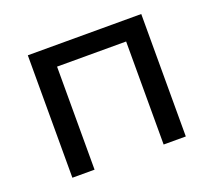

<svg xmlns="http://www.w3.org/2000/svg" viewBox="-96 -655 869 781"><g transform="rotate(-20 338.5 -265.0)"><path d="M93 0V-530H584V0H488V-446H189V0Z"/></g></svg>

Font: Montserrat Medium
Style: Regular
Weight: 500
Designer: Julieta Ulanovsky
Foundry: Julieta Ulanovsky
Version: Version 9.000; ttfautohint (v1.8.4.7-5d5b)